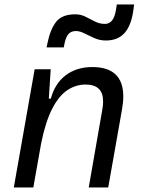

<svg xmlns="http://www.w3.org/2000/svg" viewBox="-20 -821 626 841"><path d="M40.5 0 131.8 -517.6H202.1L193.8 -388.7H202.6Q220.2 -455.1 267.8 -491.2Q315.4 -527.3 384.3 -527.3Q520 -527.3 520 -398.4Q520 -372.1 514.2 -340.3L454.1 0H368.7L428.7 -344.2Q431.6 -361.8 431.6 -377Q431.6 -450.7 355 -450.7Q312.5 -450.7 275.4 -426.3Q238.3 -401.9 209 -345.5Q179.7 -289.1 160.2 -192.9L126 0ZM184.1 -613.3 187 -627.9Q199.7 -691.9 225.6 -725.1Q251.5 -758.3 309.6 -758.3Q334 -758.3 354.5 -747.8Q375 -737.3 395.5 -727.1Q415.5 -716.3 439.9 -716.3Q478 -716.3 487.8 -777.3L491.7 -801.3H567.4L564.9 -782.2Q556.6 -712.9 527.1 -678.2Q497.6 -643.6 443.8 -643.6Q417 -643.6 393.3 -654.1Q369.6 -664.6 349.6 -674.8Q329.6 -685.1 313 -685.1Q291.5 -685.1 280 -671.9Q268.6 -658.7 263.2 -632.8L259.3 -613.3Z"/></svg>

Font: CaskaydiaCove NFP SemiLight
Style: Italic
Weight: 350
Italic angle: -10°
Designer: Aaron Bell
Foundry: Saja Typeworks
Version: Version 2111.001; VTT 6.35;Nerd Fonts 3.1.1